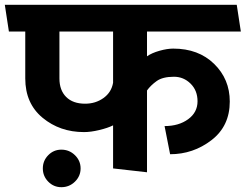

<svg xmlns="http://www.w3.org/2000/svg" viewBox="-31 -700 1021 798"><path d="M216 -374Q216 -325 244 -297Q272 -269 323 -269Q366 -269 399 -292.5Q432 -316 439 -356V-569H216ZM439 0V-179Q417 -168 381.5 -159.5Q346 -151 318 -151Q218 -151 146 -210.5Q74 -270 74 -374V-569H6L-11 -680H953L970 -569H580V-466Q600 -480 632 -489Q664 -498 689 -498Q794 -498 859 -434.5Q924 -371 924 -278Q924 -176 848 -117.5Q772 -59 676 -59L653 -176Q712 -176 751 -204.5Q790 -233 790 -279Q790 -324 761 -352.5Q732 -381 692 -381Q645 -381 620 -363Q595 -345 580 -324V16ZM224 78Q192 78 169.5 55Q147 32 147 0Q147 -32 169.5 -55Q192 -78 224 -78Q257 -78 280.5 -55Q304 -32 304 0Q304 32 280.5 55Q257 78 224 78Z"/></svg>

Font: Palanquin Dark
Style: Regular
Weight: 400
Designer: Pria Ravichandran
Version: Version 1.001